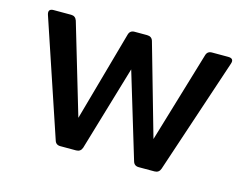

<svg xmlns="http://www.w3.org/2000/svg" viewBox="-76 -623 960 743"><g transform="rotate(15 404.5 -251.0)"><path d="M216 0Q198 0 193 -17L38 -479Q31 -502 55 -502H125Q142 -502 148 -485L255 -124L356 -485Q361 -502 379 -502H429Q448 -502 453 -485L557 -120L666 -485Q671 -502 689 -502H754Q779 -502 771 -479L617 -17Q611 0 593 0H530Q512 0 507 -17L404 -358L303 -17Q297 0 279 0Z"/></g></svg>

Font: Pitagon Sans Medium
Style: Regular
Weight: 500
Designer: Travis Tran
Foundry: Pitagon
Version: Version 1.001; ttfautohint (v1.8.4.7-5d5b);gftools[0.9.26]